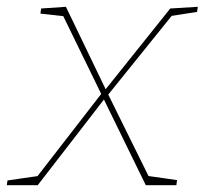

<svg xmlns="http://www.w3.org/2000/svg" viewBox="-51 -545 602 565"><path d="M-31 0 -29 -14 68 -28 55 -21 251 -274 258 -280 450 -520 531 -525 529 -510 446 -497 458 -503 267 -266 261 -260 60 0ZM378 0 251 -260 132 -504 140 -497 68 -505 70 -520 143 -525 263 -276 389 -21 379 -28 470 -15 468 0Z"/></svg>

Font: Bitter Thin
Style: Italic
Weight: 100
Italic angle: -9°
Designer: Sol Matas, and Bitter project Authors
Foundry: Sol Matas
Version: Version 2.002